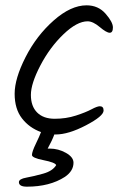

<svg xmlns="http://www.w3.org/2000/svg" viewBox="-20 -522 462 721"><path d="M167 36Q199 36 227.5 52Q256 68 256 89Q256 120 224 142Q167 179 81 179Q51 179 51 162Q51 150 79 145Q107 140 142.5 130Q178 120 191 98Q187 88 143.5 79.5Q100 71 100 60Q100 48 114.5 18Q129 -12 134 -26Q90 -42 62.5 -77.5Q35 -113 35 -170Q35 -227 76 -307.5Q117 -388 181.5 -445Q246 -502 305 -502Q349 -502 376.5 -470.5Q404 -439 404 -419Q404 -399 392 -399Q380 -399 354.5 -420.5Q329 -442 309 -442Q269 -442 218 -393Q167 -344 131.5 -276Q96 -208 96 -165.5Q96 -123 119.5 -99.5Q143 -76 185.5 -76Q228 -76 265 -88Q302 -100 323.5 -111.5Q345 -123 355 -123Q369 -123 369 -107Q369 -86 303 -51.5Q237 -17 189 -17H184Q176 5 159 36Z"/></svg>

Font: Kalam Light
Style: Regular
Weight: 300
Version: Version 2.001;PS 1.0;hotconv 1.0.79;makeotf.lib2.5.61930; tt